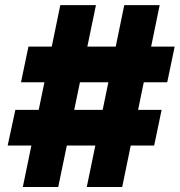

<svg xmlns="http://www.w3.org/2000/svg" viewBox="-20 -748 719 768"><path d="M327.1 0 477.1 -727.5H618.7L468.8 0ZM10.7 -166 41.5 -308.6H626.5L596.7 -166ZM71.3 0 221.2 -727.5H363.8L212.9 0ZM64 -418.9 93.8 -561.5H678.7L648.9 -418.9Z"/></svg>

Font: Inter 17pt Black
Style: Italic
Weight: 900
Italic angle: -9.3988°
Version: Version 4.001;git-66647c0bb